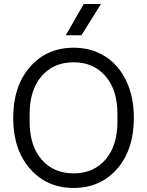

<svg xmlns="http://www.w3.org/2000/svg" viewBox="-20 -928 734 958"><path d="M347.2 9.8Q213.9 9.8 129.9 -85.7Q45.9 -181.2 45.9 -339.8Q45.9 -498.5 129.9 -594.2Q213.9 -689.9 347.2 -689.9Q435.1 -689.9 503.2 -647.5Q571.3 -605 609.6 -525.1Q647.9 -445.3 647.9 -339.8Q647.9 -181.2 564.5 -85.7Q481 9.8 347.2 9.8ZM127.9 -319.8Q127.9 -200.7 187.7 -131.8Q247.6 -63 347.2 -63Q446.8 -63 506.3 -131.8Q565.9 -200.7 565.9 -319.8V-359.9Q565.9 -479 506.3 -548.1Q446.8 -617.2 347.2 -617.2Q247.6 -617.2 187.7 -548.1Q127.9 -479 127.9 -359.9ZM308.1 -752 397.9 -908.2H483.9L386.2 -752Z"/></svg>

Font: TASA Orbiter Deck
Style: Regular
Weight: 400
Designer: Weizhong Zhang
Version: Version 1.000;Glyphs 3.1.2 (3151)